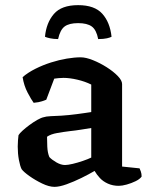

<svg xmlns="http://www.w3.org/2000/svg" viewBox="-20 -723 589 747"><path d="M192 4Q171 4 144 -9Q117 -22 94.5 -38Q72 -54 64 -65Q58 -77 53.5 -101Q49 -125 49 -153Q49 -166 50 -177Q51 -188 52 -197Q56 -204 67.5 -214.5Q79 -225 94.5 -236.5Q110 -248 125 -256.5Q140 -265 150 -267Q158 -270 177 -271Q196 -272 219 -273Q234 -274 249 -275.5Q264 -277 279 -279Q294 -281 308 -283Q322 -285 335 -287V-394Q311 -406 281 -413Q251 -420 227 -420Q218 -420 207.5 -419Q197 -418 191 -417L160 -335Q155 -333 143.5 -329Q132 -325 111 -323Q102 -335 87.5 -362.5Q73 -390 68 -423Q89 -441 118 -455.5Q147 -470 178.5 -480Q210 -490 240 -495Q270 -500 294 -500Q314 -500 341.5 -489Q369 -478 395 -461.5Q421 -445 438 -427.5Q455 -410 455 -396V-75L523 -68Q525 -64 528 -55.5Q531 -47 531 -36Q524 -26 507.5 -18Q491 -10 473 -5Q455 0 442 0Q419 0 400 -8.5Q381 -17 368.5 -30.5Q356 -44 348 -58Q326 -45 296.5 -30.5Q267 -16 239 -6Q211 4 192 4ZM233 -81Q244 -81 263 -85.5Q282 -90 302.5 -97Q323 -104 335 -110V-225Q316 -222 294.5 -218.5Q273 -215 253 -213Q228 -210 202.5 -205.5Q177 -201 163 -191Q163 -175 164 -152Q165 -129 172 -112Q181 -102 199 -91.5Q217 -81 233 -81ZM284 -703Q348 -703 378 -669.5Q408 -636 414 -580Q409 -577 396 -574Q383 -571 362 -571Q355 -607 337 -620Q319 -633 284 -633Q249 -633 231.5 -620Q214 -607 206 -571Q189 -571 175 -574Q161 -577 155 -580Q160 -634 189.5 -668.5Q219 -703 284 -703Z"/></svg>

Font: Texturina 12pt SemiBold
Style: Regular
Weight: 600
Designer: Guillermo Torres Carreño
Foundry: Omnibus-Type
Version: Version 1.002